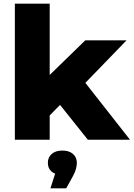

<svg xmlns="http://www.w3.org/2000/svg" viewBox="-20 -762 729 1047"><path d="M219 -100 224 -327 445 -542H670L425 -289L328 -211ZM61 0V-742H251V0ZM459 0 293 -208 411 -354 689 0ZM255 265 299 128 320 191Q281 191 261 173.5Q241 156 241 126Q241 96 262 77.5Q283 59 320 59Q357 59 378 77.5Q399 96 399 126Q399 139 395 156.5Q391 174 378 198L341 265Z"/></svg>

Font: Montserrat Thin ExtraBold
Style: Regular
Weight: 800
Version: Version 9.000